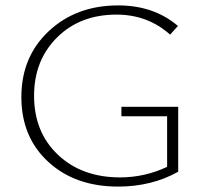

<svg xmlns="http://www.w3.org/2000/svg" viewBox="-20 -684 760 710"><path d="M429 -289H639V-49Q541 6 417 6Q258 6 158.5 -85.5Q59 -177 59 -325Q59 -474 160.5 -569Q262 -664 417 -664Q549 -664 638 -588L609 -556Q526 -630 411 -630Q276 -630 191 -545.5Q106 -461 106 -330Q106 -195 194.5 -111.5Q283 -28 424 -28Q515 -28 598 -67V-254H429Z"/></svg>

Font: EauTestSC Light
Style: Regular
Weight: 300
Designer: Christian Thalmann (Catharsis Fonts)
Version: Version 0.001;PS 000.001;hotconv 1.0.88;makeotf.lib2.5.64775